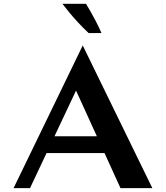

<svg xmlns="http://www.w3.org/2000/svg" viewBox="-20 -973 858 993"><path d="M50.2 0 407.9 -737.9 767.9 0H603.1L362.6 -528L380 -518.8L135.2 0ZM163.2 -181.4 200.3 -268.2H544.4L578.2 -181.4ZM438.4 -802Q408.6 -829.9 382.2 -858.5Q355.8 -887.1 335.5 -912.1Q315.3 -937.1 303 -953.3H424.8Q435.1 -936.1 447.4 -914.9Q459.6 -893.7 474.1 -866.2Q488.6 -838.7 504.9 -802Z"/></svg>

Font: Russolo 10pt ExtraLight
Style: Regular
Weight: 200
Designer: Micah Stupak-Hahn
Version: Version 1.000